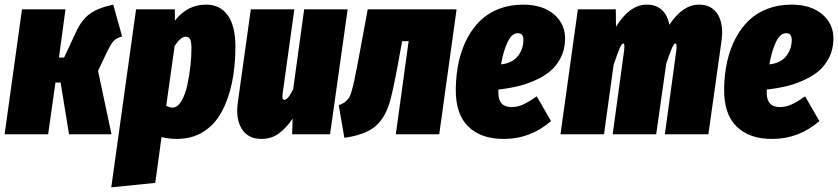

<svg xmlns="http://www.w3.org/2000/svg" viewBox="-32 -574 3584 821"><path d="M452.1 -554.2 490.2 -418Q464.8 -411.1 453.4 -398.4Q441.9 -385.7 424.8 -350.1L387.2 -271L444.8 0H263.2L227.1 -221.2H205.1L173.8 0H-12.2L62 -534.2H248L220.2 -328.1H242.2L294.9 -440.9Q317.9 -489.7 352.1 -514.9Q386.2 -540 452.1 -554.2Z M443.8 227.1 549.8 -534.2H715.8V-485.8Q769.5 -554.2 848.6 -554.2Q909.7 -554.2 942.1 -508.3Q974.6 -462.4 974.6 -376Q974.6 -289.6 959.5 -218.5Q944.3 -147.5 914.6 -93.5Q884.8 -39.6 836.4 -9.8Q788.1 20 724.6 20Q690.9 20 658.7 12.2L631.8 208ZM705.6 -113.8Q726.6 -113.8 743.2 -141.1Q759.8 -168.5 768.8 -209.7Q777.8 -251 782.2 -291.7Q786.6 -332.5 786.6 -367.2Q786.6 -397 780.5 -407Q774.4 -417 762.7 -417Q740.7 -417 714.8 -377.9L678.7 -121.1Q695.8 -113.8 705.6 -113.8Z M1084.5 20Q1028.8 20 1001.7 -23.2Q974.6 -66.4 985.4 -139.2L1040.5 -534.2H1226.6L1176.3 -171.9Q1173.3 -147 1183.6 -147Q1199.2 -147 1221.7 -192.9L1268.6 -534.2H1454.6L1379.4 0H1217.3L1219.2 -66.9Q1191.9 -26.4 1160.4 -3.2Q1128.9 20 1084.5 20Z M1920.4 -534.2 1846.2 0H1660.6L1715.3 -397.9H1687.5L1667.5 -288.1Q1645.5 -171.9 1633.8 -134.8Q1611.3 -62 1565.9 -28.3Q1522.5 3.9 1440.4 15.1L1416.5 -124Q1432.1 -129.9 1440.7 -136Q1449.2 -142.1 1457 -151.6Q1464.8 -161.1 1470.9 -182.1Q1477.1 -203.1 1482.7 -228.8Q1488.3 -254.4 1497.6 -303.2L1540.5 -534.2Z M2205.1 -554.2Q2288.6 -554.2 2337.6 -512Q2386.7 -469.7 2384.3 -402.8Q2382.8 -359.9 2364.7 -325.4Q2346.7 -291 2319.3 -268.6Q2292 -246.1 2253.9 -229.5Q2215.8 -212.9 2178.7 -204.3Q2141.6 -195.8 2099.1 -190.9V-176.8Q2099.1 -116.2 2155.3 -116.2Q2181.2 -116.2 2205.1 -127.2Q2229 -138.2 2263.2 -162.1L2324.2 -56.2Q2235.8 20 2124 20Q2025.4 21 1970.2 -33Q1915 -86.9 1917 -195.8Q1918 -257.3 1929.9 -310.8Q1941.9 -364.3 1965.3 -409.2Q1988.8 -454.1 2022.2 -486.3Q2055.7 -518.6 2102.3 -536.4Q2148.9 -554.2 2205.1 -554.2ZM2110.4 -298.8Q2132.3 -300.8 2149.4 -308.8Q2166.5 -316.9 2177 -327.9Q2187.5 -338.9 2194.3 -352.8Q2201.2 -366.7 2203.6 -379.2Q2206.1 -391.6 2206.1 -403.8Q2206.1 -432.1 2182.1 -432.1Q2156.7 -432.1 2138.7 -394.5Q2120.6 -356.9 2110.4 -298.8Z M2957 -554.2Q3011.7 -554.2 3037.6 -511.5Q3063.5 -468.8 3052.7 -395L2997.1 0H2811L2859.9 -357.9Q2863.8 -388.2 2856 -388.2Q2850.1 -388.2 2841.8 -369.6Q2833.5 -351.1 2816.9 -301.8L2773.9 0H2587.9L2636.7 -357.9Q2640.6 -388.2 2632.8 -388.2Q2627 -388.2 2618.4 -369.1Q2609.9 -350.1 2591.8 -296.9L2550.8 0H2364.7L2439 -534.2H2601.1L2602.1 -460Q2660.6 -554.2 2733.9 -554.2Q2773.4 -554.2 2798.1 -531.5Q2822.8 -508.8 2830.1 -467.8Q2887.2 -554.2 2957 -554.2Z M3352.5 -554.2Q3436 -554.2 3485.1 -512Q3534.2 -469.7 3531.7 -402.8Q3530.3 -359.9 3512.2 -325.4Q3494.1 -291 3466.8 -268.6Q3439.5 -246.1 3401.4 -229.5Q3363.3 -212.9 3326.2 -204.3Q3289.1 -195.8 3246.6 -190.9V-176.8Q3246.6 -116.2 3302.7 -116.2Q3328.6 -116.2 3352.5 -127.2Q3376.5 -138.2 3410.6 -162.1L3471.7 -56.2Q3383.3 20 3271.5 20Q3172.9 21 3117.7 -33Q3062.5 -86.9 3064.5 -195.8Q3065.4 -257.3 3077.4 -310.8Q3089.4 -364.3 3112.8 -409.2Q3136.2 -454.1 3169.7 -486.3Q3203.1 -518.6 3249.8 -536.4Q3296.4 -554.2 3352.5 -554.2ZM3257.8 -298.8Q3279.8 -300.8 3296.9 -308.8Q3314 -316.9 3324.5 -327.9Q3335 -338.9 3341.8 -352.8Q3348.6 -366.7 3351.1 -379.2Q3353.5 -391.6 3353.5 -403.8Q3353.5 -432.1 3329.6 -432.1Q3304.2 -432.1 3286.1 -394.5Q3268.1 -356.9 3257.8 -298.8Z"/></svg>

Font: Fira Sans Compressed Heavy
Style: Italic
Weight: 900
Width: 3
Italic angle: -8°
Designer: Carrois Corporate & Edenspiekermann AG
Foundry: Carrois Corporate GbR & Edenspiekermann AG
Version: Version 4.203;PS 004.203;hotconv 1.0.88;makeotf.lib2.5.64775